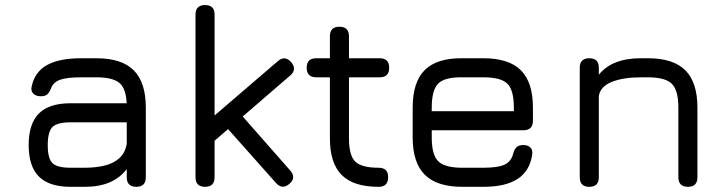

<svg xmlns="http://www.w3.org/2000/svg" viewBox="-20 -720 2799 740"><path d="M251.5 0Q169.5 0 130 -39.5Q90.5 -79 90.5 -161Q90.5 -243 129.8 -282.5Q169 -322 251.5 -322H468Q466 -379 440 -400.5Q414 -422 351.5 -422H293.5Q239 -422 212.8 -413Q186.5 -404 177.5 -381.5Q170.5 -363.5 162.2 -356.2Q154 -349 137 -349Q118.5 -349 108.2 -359.2Q98 -369.5 102 -386.5Q114 -443 161 -469.2Q208 -495.5 293.5 -495.5H351.5Q449 -495.5 495.5 -449Q542 -402.5 542 -305V-37Q542 0 505.5 0Q468.5 0 468.5 -37V-68.5Q417 0 307.5 0ZM251.5 -73.5H307.5Q348 -73.5 382 -81.5Q416 -89.5 439 -109.5Q462 -129.5 468.5 -165.5V-248.5H251.5Q200 -248.5 182 -230.2Q164 -212 164 -161Q164 -109.5 182 -91.5Q200 -73.5 251.5 -73.5Z M770.5 0Q733.5 0 733.5 -37V-664Q733.5 -700.5 770.5 -700.5Q807 -700.5 807 -664V-275L1050.5 -484Q1078 -508 1102 -480.5Q1126 -452.5 1098.5 -429L915.5 -271L1098.5 -63Q1123 -35 1095.5 -11.5Q1068 12.5 1043.5 -15L859 -222.5L807 -177.5V-37Q807 0 770.5 0Z M1439 0Q1342.5 0 1297 -45.5Q1251.5 -91 1251.5 -187V-422H1199Q1162 -422 1162 -459Q1162 -495.5 1199 -495.5H1251.5V-580Q1251.5 -617 1288 -617Q1325 -617 1325 -580V-495.5H1443.5Q1480 -495.5 1480 -459Q1480 -422 1443.5 -422H1325V-187Q1325 -121 1349.2 -97.2Q1373.5 -73.5 1439 -73.5Q1457 -73.5 1466.5 -64.8Q1476 -56 1476 -37Q1476 0 1439 0Z M1644 -218V-190Q1644 -123.5 1669 -98.5Q1694 -73.5 1761.5 -73.5H1843.5Q1898.5 -73.5 1924.2 -85.2Q1950 -97 1957.5 -126.5Q1961.5 -143 1970.2 -152Q1979 -161 1996.5 -161Q2015 -161 2024.5 -151.2Q2034 -141.5 2031 -123Q2021.5 -60.5 1974.8 -30.2Q1928 0 1843.5 0H1761.5Q1664 0 1617.2 -46.5Q1570.5 -93 1570.5 -190V-305Q1570.5 -404 1617.2 -450.2Q1664 -496.5 1761.5 -495.5H1843.5Q1941 -495.5 1987.5 -449.2Q2034 -403 2034 -305V-255Q2034 -218 1997.5 -218ZM1761.5 -422Q1694 -423 1669 -398Q1644 -373 1644 -305V-291.5H1960.5V-305Q1960.5 -372.5 1935.8 -397.2Q1911 -422 1843.5 -422Z M2251.5 0Q2214.5 0 2214.5 -37V-459Q2214.5 -495.5 2251.5 -495.5Q2288 -495.5 2288 -459V-432Q2339 -495.5 2449.5 -495.5H2477.5Q2575 -495.5 2621.5 -449Q2668 -402.5 2668 -305V-37Q2668 0 2631.5 0Q2594.5 0 2594.5 -37V-305Q2594.5 -372.5 2569.2 -397.2Q2544 -422 2477.5 -422H2449.5Q2383.5 -422 2339 -404.8Q2294.5 -387.5 2288 -350.5V-37Q2288 0 2251.5 0Z"/></svg>

Font: Jura Light SemiBold
Style: Regular
Weight: 600
Version: Version 5.106